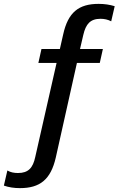

<svg xmlns="http://www.w3.org/2000/svg" viewBox="-86 -753 617 991"><path d="M96 57C84 114 60 140 7 140C-12 140 -31 137 -48 127L-66 205C-40 214 -13 218 17 218C120 218 176 174 202 60L311 -428H429L445 -500H327L344 -573C357 -629 380 -656 433 -656C452 -656 471 -652 488 -643L506 -721C480 -729 453 -733 423 -733C320 -733 265 -689 240 -575L223 -500H128L112 -428H206Z"/></svg>

Font: Perun Medium Italic
Style: Regular
Weight: 500
Italic angle: -12°
Foundry: Copyright (c) Stefan Peev, Context Ltd, 2016
Version: Version 1.026